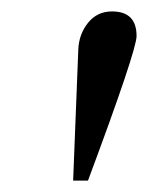

<svg xmlns="http://www.w3.org/2000/svg" viewBox="-20 -734 259 336"><path d="M219 -671Q219 -646 134 -418H108L117 -647Q118 -674 134 -694Q150 -714 176 -714Q219 -714 219 -671Z"/></svg>

Font: Apparatus SIL
Style: Bold Italic
Weight: 700
Italic angle: -11°
Version: Version 1.0